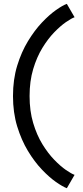

<svg xmlns="http://www.w3.org/2000/svg" viewBox="-20 -831 439 1017"><path d="M48.8 -322.3Q48.8 -234.4 71 -161.6Q93.3 -88.9 127.9 -31.5Q162.6 25.9 201.9 67.1Q241.2 108.4 276.6 133.1Q312 157.7 334 166L375 95.2Q358.4 89.4 329.6 69.6Q300.8 49.8 267.6 15.6Q234.4 -18.6 204.6 -67.1Q174.8 -115.7 155.8 -179.4Q136.7 -243.2 136.7 -322.3Q136.7 -401.4 155.8 -465.1Q174.8 -528.8 204.6 -577.4Q234.4 -626 267.6 -660.2Q300.8 -694.3 329.6 -714.1Q358.4 -733.9 375 -739.7L334 -810.5Q312 -802.7 276.6 -777.8Q241.2 -752.9 202.1 -711.7Q163.1 -670.4 128.2 -613Q93.3 -555.7 71 -482.9Q48.8 -410.2 48.8 -322.3Z"/></svg>

Font: Giphurs SC
Style: Regular
Weight: 400
Version: Version 0.920